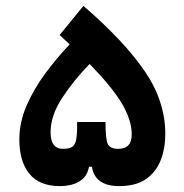

<svg xmlns="http://www.w3.org/2000/svg" viewBox="-20 -630 626 654"><path d="M183.1 3.9Q114.7 3.9 80.3 -37.8Q45.9 -79.6 45.9 -155.8Q45.9 -213.4 70.6 -270.3Q95.2 -327.1 134.5 -380.1Q173.8 -433.1 217.3 -479Q201.2 -494.1 183.1 -510.7L264.2 -609.9Q402.8 -490.2 472.9 -387.7Q543 -285.2 543 -173.8Q543 -124.5 527.3 -84.2Q511.7 -43.9 477.3 -20Q442.9 3.9 385.7 3.9Q303.7 3.9 293 -62H283.2Q276.9 -27.8 250.5 -12Q224.1 3.9 183.1 3.9ZM285.2 -412.1Q231 -356.4 191.7 -296.4Q152.3 -236.3 152.3 -179.2Q152.3 -123 194.8 -123Q215.3 -123 225.8 -129.6Q236.3 -136.2 239.7 -155.8Q243.2 -175.3 242.7 -214.4H339.4Q339.4 -157.2 346.9 -140.1Q354.5 -123 382.8 -123Q429.2 -123 428.7 -173.3Q428.2 -223.1 393.6 -280Q358.9 -336.9 285.2 -412.1Z"/></svg>

Font: Cascadia Mono NF SemiBold
Style: Regular
Weight: 600
Monospace: yes
Designer: Aaron Bell
Foundry: Saja Typeworks
Version: Version 2404.023; ttfautohint (v1.8.4)